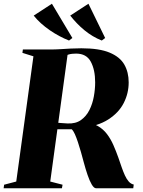

<svg xmlns="http://www.w3.org/2000/svg" viewBox="-42 -1008 764 1028"><path d="M-22.5 0 -20 -19 45 -36 137 -706.5 78 -725 80.5 -743H224.5Q256 -743 282.8 -744.8Q309.5 -746.5 336.2 -748Q363 -749.5 393.5 -749.5Q490 -749.5 545.2 -726.2Q600.5 -703 623.8 -662Q647 -621 647 -567Q647 -508.5 620.5 -456.5Q594 -404.5 537.5 -368.2Q481 -332 390 -322L412 -353Q453 -350 482 -333.2Q511 -316.5 531 -290Q551 -263.5 565.2 -231Q579.5 -198.5 591.5 -164.5Q600.5 -138.5 609 -113.8Q617.5 -89 626.8 -68.8Q636 -48.5 647.5 -35.8Q659 -23 674 -20L671.5 0H472.5Q461 0 449.2 -20Q437.5 -40 426.8 -71.5Q416 -103 407 -137Q399.5 -165.5 391.5 -193.8Q383.5 -222 375.2 -246.8Q367 -271.5 358.8 -289.8Q350.5 -308 342 -316Q328 -316 316.5 -316Q305 -316 295.2 -316Q285.5 -316 276.8 -316Q268 -316 259.5 -316L264 -351Q269.5 -350.5 275.8 -350Q282 -349.5 289.2 -349Q296.5 -348.5 304.2 -348Q312 -347.5 320 -347Q363 -345 391.5 -365.2Q420 -385.5 436.8 -419Q453.5 -452.5 460.5 -491.8Q467.5 -531 467.5 -567Q467.5 -634 444.2 -677.5Q421 -721 365.5 -721Q355 -721 345 -720Q335 -719 326.5 -716.5Q318 -714 311.5 -710L322 -731.5L227 -36L293 -19L289.5 0ZM521 -804.5 503 -791Q477.5 -801 454.2 -815Q431 -829 410 -846.2Q389 -863.5 370 -883.2Q351 -903 334 -924.5L431.5 -988ZM345.5 -804.5 327.5 -791Q302 -801 275.8 -815Q249.5 -829 224.5 -846.2Q199.5 -863.5 177.5 -883.2Q155.5 -903 138.5 -924.5L236 -988Z"/></svg>

Font: Merriweather 144pt Black
Style: Italic
Weight: 900
Italic angle: -7.8°
Version: Version 2.101